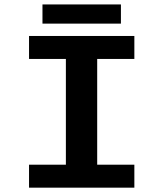

<svg xmlns="http://www.w3.org/2000/svg" viewBox="-20 -866 750 886"><path d="M600 -594H428.5V-106H600V0H114V-106H284V-594H114V-700H600ZM176 -845.5H538V-757H176Z"/></svg>

Font: League Mono SemiBold
Style: Regular
Weight: 600
Width: 6
Designer: Tyler Finck
Foundry: The League of Moveable Type / Tyler Finck
Version: Version 2.300;RELEASE